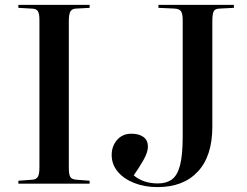

<svg xmlns="http://www.w3.org/2000/svg" viewBox="-20 -750 1008 784"><path d="M55 0V-12L110 -16Q128 -17 134.5 -28Q141 -39 141 -67V-669Q141 -694 134.5 -704.5Q128 -715 107 -715L55 -718V-730H346V-718L292 -715Q275 -715 268 -704Q261 -693 261 -664V-63Q261 -37 267.5 -27Q274 -17 294 -16L346 -12V0ZM623 14Q570 14 527.5 -3Q485 -20 460.5 -49.5Q436 -79 436 -117Q436 -153 458 -178.5Q480 -204 516 -204Q548 -204 566 -190.5Q584 -177 584 -151Q584 -128 565 -95Q546 -62 526 -34Q565 -1 625 -1Q659 -1 681.5 -17Q704 -33 715 -74.5Q726 -116 726 -192V-668Q726 -693 719.5 -703.5Q713 -714 692 -715L627 -718V-730H935V-718L878 -715Q858 -715 852.5 -703.5Q847 -692 847 -665V-232Q847 -113 788 -49.5Q729 14 623 14Z"/></svg>

Font: Literata 72pt Medium
Style: Regular
Weight: 500
Designer: Latin by Veronika Burian and Jose Scaglione. Greek by Irene Vlachou. Cyrillic by Vera Evstafieva.
Foundry: TypeTogether
Version: Version 3.002